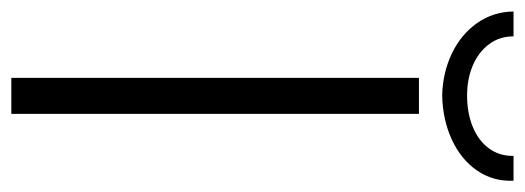

<svg xmlns="http://www.w3.org/2000/svg" viewBox="-327 -613 927 339"><g transform="rotate(90 136.5 -443.5)"><path d="M104.5 -719.7H168V0H104.5ZM-12.7 -886.7H31.2Q31.2 -861.8 45.2 -843.3Q59.1 -824.7 82.8 -814.7Q106.4 -804.7 135.7 -804.7Q166.5 -804.7 190.9 -814.7Q215.3 -824.7 229 -843.3Q242.7 -861.8 242.2 -886.7H286.1Q287.6 -850.6 268.1 -822.3Q248.5 -793.9 213.6 -777.8Q178.7 -761.7 135.7 -760.7Q95.2 -761.7 61.5 -777.8Q27.8 -793.9 7.8 -822.3Q-12.2 -850.6 -12.7 -886.7Z"/></g></svg>

Font: Reddit Sans Chocolate Light
Style: Regular
Weight: 300
Designer: Stephen Hutchings
Foundry: Reddit
Version: Version 1.013